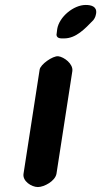

<svg xmlns="http://www.w3.org/2000/svg" viewBox="-20 -754 408 775"><path d="M215 -527C193 -529 143 -494 140 -473L75 -53C70 -23 107 1 133 1C158 1 203 -23 208 -53L272 -467C276 -496 239 -524 215 -527ZM208 -613C210 -597 228 -599 239 -599C287 -599 323 -638 357 -673C365 -684 366 -690 368 -700C372 -728 348 -734 326 -734C277 -734 219 -686 211 -637C210 -633 209 -617 208 -613Z"/></svg>

Font: Asimov Print
Style: Regular
Weight: 500
Designer: Google
Version: Version 2.000980: 2014